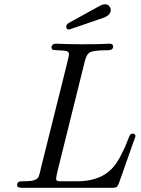

<svg xmlns="http://www.w3.org/2000/svg" viewBox="-20 -890 667 910"><path d="M61 -13.2Q61 -31.2 85 -30.8H89.8Q102.1 -30.8 111.1 -31.5Q120.1 -32.2 127 -32.7Q133.8 -33.2 139.4 -35.6Q145 -38.1 148.9 -39.1Q152.8 -40 156.5 -43.9Q160.2 -47.9 161.6 -49.8Q163.1 -51.8 165 -58.3Q167 -64.9 168 -67.9Q168.9 -70.8 170.9 -79.8Q172.9 -88.9 173.8 -92.8L293 -569.8Q307.1 -626 307.1 -631.8Q307.1 -644 296.6 -647.5Q286.1 -650.9 252 -651.9Q231.9 -651.9 228 -655.8Q224.1 -658.7 224.1 -665.8Q224.1 -672.9 229.5 -678Q234.9 -683.1 244.1 -683.1Q247.1 -683.1 257.6 -682.6Q268.1 -682.1 294.9 -681.2Q321.8 -680.2 365.2 -680.2Q406.2 -680.2 433.6 -680.7Q460.9 -681.2 470.9 -681.6Q481 -682.1 487.5 -682.6Q494.1 -683.1 497.1 -683.1Q516.1 -683.1 516.1 -669.9Q516.1 -651.9 492.2 -651.9H481Q423.8 -650.9 407.5 -642.8Q391.1 -634.8 382.8 -603L253.9 -84Q246.1 -51.8 246.1 -43.9Q246.1 -35.2 251 -33Q255.9 -30.8 272 -30.8H345.2Q437 -30.8 492.2 -74.2Q522.9 -98.1 545.9 -140.1Q568.8 -182.1 581.5 -215.6Q594.2 -249 598.1 -252.9Q604 -256.8 607.9 -256.8Q622.1 -256.8 622.1 -244.1Q622.1 -242.2 543 -20Q538.1 -7.8 533.9 -4.4Q529.8 -1 519 0H82Q61 0 61 -13.2ZM293.9 -765.1Q293.9 -773.9 308.3 -782.5Q322.8 -791 448.7 -859.9Q465.8 -869.6 477.8 -869.9Q489.7 -870.1 497.3 -861.6Q504.9 -853 504.9 -841.8Q504.9 -817.9 468.8 -805.2Q309.6 -750 307.1 -750Q293.9 -750 293.9 -765.1Z"/></svg>

Font: CMU Classical Serif
Style: Italic
Weight: 500
Italic angle: -14.04°
Version: Version 0.7.0